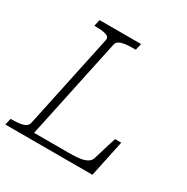

<svg xmlns="http://www.w3.org/2000/svg" viewBox="-181 -851 966 991"><g transform="rotate(30 302.5 -355.0)"><path d="M380 -710 371 -671H355Q328 -671 307 -668Q286 -665 273.5 -657.5Q261 -650 258 -635L131 -37H333Q365 -37 388.5 -39Q412 -41 427.5 -46Q443 -51 453 -59.5Q463 -68 467 -81L509 -218H546L500 0H-19L-10 -39H0Q38 -39 63 -46Q88 -53 93 -75L212 -635Q217 -657 194.5 -664Q172 -671 135 -671H124L133 -710Z"/></g></svg>

Font: Roboto Serif Thin
Style: Italic
Weight: 250
Italic angle: -10°
Version: Version 1.007